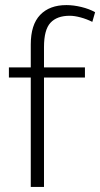

<svg xmlns="http://www.w3.org/2000/svg" viewBox="-20 -735 394 755"><path d="M241 -715Q269 -715 300 -707.5Q331 -700 354 -687L343 -649Q321 -660 297 -666.5Q273 -673 254 -673Q204 -673 178.5 -645.5Q153 -618 153 -550V-470H314V-430H153V0H101V-430H15V-470H101V-560Q101 -638 138 -676.5Q175 -715 241 -715Z"/></svg>

Font: Mukta Malar ExtraLight
Style: Regular
Weight: 275
Designer: Aadarsh Rajan, Girish Dalvi, Yashodeep Gholap
Foundry: Ek Type
Version: Version 2.538;PS 1.000;hotconv 16.6.51;makeotf.lib2.5.65220;